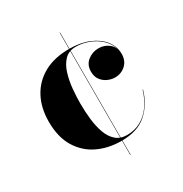

<svg xmlns="http://www.w3.org/2000/svg" viewBox="-152 -670 828 870"><g transform="rotate(-30 261.5 -235.0)"><path d="M279.5 10Q211.5 10 156.5 -16.2Q101.5 -42.5 69 -95.8Q36.5 -149 36.5 -230Q36.5 -301.5 65.2 -355.5Q94 -409.5 148.5 -439.8Q203 -470 281 -470Q340 -470 384 -451.5Q428 -433 452.2 -401.8Q476.5 -370.5 476.5 -332Q476.5 -295.5 453.2 -274.5Q430 -253.5 397.5 -253.5Q379 -253.5 360 -262Q341 -270.5 328.2 -287.5Q315.5 -304.5 315.5 -331Q315.5 -366.5 340.5 -386.2Q365.5 -406 397.5 -406Q428.5 -406 452 -386.8Q475.5 -367.5 475.5 -332H474.5Q474.5 -362.5 459.8 -386.8Q445 -411 421 -428.2Q397 -445.5 368.2 -454.5Q339.5 -463.5 311.5 -463.5Q275 -463.5 253 -440.8Q231 -418 220 -382Q209 -346 205.2 -305.8Q201.5 -265.5 201.5 -230Q201.5 -187 206.2 -146Q211 -105 223 -72.2Q235 -39.5 257.2 -20Q279.5 -0.5 314 -0.5Q355 -0.5 387 -18.2Q419 -36 441.8 -68.2Q464.5 -100.5 477.5 -143.5H479.5Q460 -75.5 412.2 -32.8Q364.5 10 279.5 10ZM281 85V-555H283V85Z"/></g></svg>

Font: Bodoni Moda 96pt
Style: Bold
Weight: 700
Version: Version 2.005